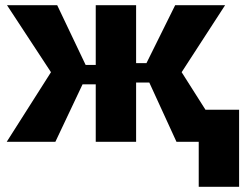

<svg xmlns="http://www.w3.org/2000/svg" viewBox="-20 -548 944 742"><path d="M6 0H194L299 -222H350V0H506V-229H557L662 0H748V174H904V-124H774L682 -269L850 -528H657L546 -304H506V-528H350V-297H311L201 -528H7L177 -269Z"/></svg>

Font: Aerodynamic
Style: Bd
Weight: 500
Designer: Google
Version: Version 2.000980; 2014